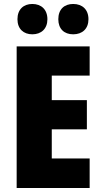

<svg xmlns="http://www.w3.org/2000/svg" viewBox="-20 -948 515 968"><path d="M68 -851C68 -802 99 -775 143 -775C188 -775 219 -803 219 -851C219 -900 188 -928 143 -928C99 -928 68 -901 68 -851ZM274 -851C274 -803 303 -775 349 -775C395 -775 426 -803 426 -851C426 -900 395 -928 349 -928C304 -928 274 -901 274 -851ZM432 0V-149H241V-296H418V-443H241V-567H432V-714H64V0Z"/></svg>

Font: Noto Sans Khmer Condensed Black
Style: Regular
Weight: 900
Width: 3
Designer: Danh Hong and the Monotype Design Team
Foundry: Monotype Imaging Inc.
Version: Version 2.004